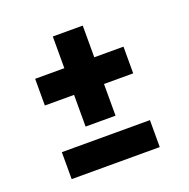

<svg xmlns="http://www.w3.org/2000/svg" viewBox="-101 -654 712 723"><g transform="rotate(-20 255.5 -292.5)"><path d="M421 -430V-323H304V-196H184V-323H67V-430H184V-557H304V-430ZM67 -28V-136H420V-28Z"/></g></svg>

Font: Raleway
Style: Bold Italic
Weight: 700
Italic angle: -12°
Designer: Matt McInerney, Pablo Impallari, Rodrigo Fuenzalida
Foundry: Matt McInerney, Pablo Impallari, Rodrigo Fuenzalida
Version: Version 4.101;RELEASE